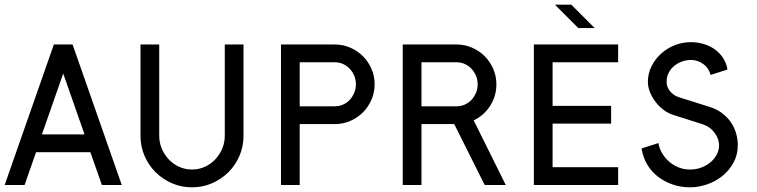

<svg xmlns="http://www.w3.org/2000/svg" viewBox="-20 -790 3231 820"><path d="M500 0H415L366 -140H134L85 0H0L210 -600H290ZM341 -216 250 -476 159 -216Z M1020 -210Q1020 -165 1003 -125Q986 -85 956 -55Q926 -25 886 -7.5Q846 10 800 10Q754 10 714 -7.5Q674 -25 644 -55Q614 -85 597 -125Q580 -165 580 -210V-600H660V-210Q660 -181 671 -155Q682 -129 701 -109Q720 -89 745.5 -77.5Q771 -66 800 -66Q829 -66 854.5 -77.5Q880 -89 899 -109Q918 -129 929 -155Q940 -181 940 -210V-600H1020Z M1580 -430Q1580 -395 1566.5 -364Q1553 -333 1530 -310Q1507 -287 1476 -273.5Q1445 -260 1410 -260H1260V0H1180V-600H1410Q1445 -600 1476 -586.5Q1507 -573 1530 -550Q1553 -527 1566.5 -496Q1580 -465 1580 -430ZM1500 -430Q1500 -449 1493 -466Q1486 -483 1474 -496Q1462 -509 1445.5 -516.5Q1429 -524 1410 -524H1260V-336H1410Q1429 -336 1445.5 -343.5Q1462 -351 1474 -364Q1486 -377 1493 -394Q1500 -411 1500 -430Z M2140 0H2050L1920 -260H1780V0H1700V-600H1930Q1965 -600 1996 -586.5Q2027 -573 2050 -550Q2073 -527 2086.5 -496Q2100 -465 2100 -430Q2100 -379 2073 -337.5Q2046 -296 2003 -276ZM2020 -430Q2020 -449 2013 -466Q2006 -483 1994 -496Q1982 -509 1965.5 -516.5Q1949 -524 1930 -524H1780V-336H1930Q1949 -336 1965.5 -343.5Q1982 -351 1994 -364Q2006 -377 2013 -394Q2020 -411 2020 -430Z M2520 -670H2450L2350 -770H2420ZM2620 0H2260V-600H2620V-524H2340V-338H2590V-262H2340V-76H2620Z M3131 -170Q3131 -129 3113 -96Q3095 -63 3066.5 -39.5Q3038 -16 3001 -3Q2964 10 2927 10Q2888 10 2853 -2Q2818 -14 2790 -35.5Q2762 -57 2744 -87.5Q2726 -118 2720 -156L2792 -179Q2796 -155 2808.5 -134.5Q2821 -114 2838.5 -99Q2856 -84 2878.5 -75Q2901 -66 2927 -66Q2953 -66 2975.5 -74.5Q2998 -83 3015 -97.5Q3032 -112 3041.5 -130.5Q3051 -149 3051 -170Q3051 -196 3032.5 -222Q3014 -248 2982 -259L2856 -299Q2833 -306 2813 -321.5Q2793 -337 2778.5 -356.5Q2764 -376 2755.5 -397.5Q2747 -419 2747 -440Q2747 -476 2762.5 -507Q2778 -538 2803.5 -561Q2829 -584 2862 -597Q2895 -610 2931 -610Q2958 -610 2984 -602.5Q3010 -595 3031 -580.5Q3052 -566 3067 -544Q3082 -522 3087 -493L3015 -470Q3007 -500 2983 -517Q2959 -534 2931 -534Q2912 -534 2893.5 -527.5Q2875 -521 2860 -509Q2845 -497 2836 -479.5Q2827 -462 2827 -440Q2827 -418 2842 -400Q2857 -382 2879 -375L3012 -333Q3041 -324 3063.5 -307Q3086 -290 3101 -268.5Q3116 -247 3123.5 -221.5Q3131 -196 3131 -170Z"/></svg>

Font: Gauge
Style: Regular
Weight: 400
Designer: Daniel Pimley
Foundry: Daniel Pimley
Version: Version 2.0